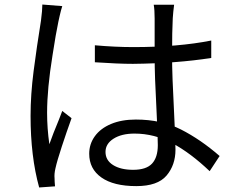

<svg xmlns="http://www.w3.org/2000/svg" viewBox="-20 -791 1040 848"><path d="M569 -583Q767 -583 913 -612V-535Q760 -511 567 -509Q502 -509 399 -516V-591Q490 -583 569 -583ZM743 -710Q740 -658 740 -543Q740 -459 749 -290Q755 -170 755 -130Q755 -62 715.5 -15.5Q676 31 582 31Q482 31 428 -7Q374 -45 374 -112Q374 -155 399 -189.5Q424 -224 470.5 -243.5Q517 -263 580 -263Q693 -263 779.5 -219Q866 -175 950 -102L906 -35Q822 -115 742 -158Q662 -201 574 -201Q517 -201 481.5 -178.5Q446 -156 446 -120Q446 -83 479.5 -62Q513 -41 568 -41Q626 -41 651.5 -68.5Q677 -96 677 -150Q677 -189 671 -309Q663 -455 663 -542V-638V-709Q663 -747 659 -770H749Q745 -740 743 -710ZM238 -696Q227 -645 212 -547Q188 -399 188 -293Q188 -224 198 -154Q214 -200 240 -262L255 -301L296 -269Q274 -208 253 -144Q232 -80 225 -48Q219 -23 221 -3Q221 10 223 32L153 37Q115 -100 115 -279Q115 -373 128.5 -477.5Q142 -582 161 -700Q167 -746 167 -771L255 -764Q249 -745 244 -723Q239 -701 238 -696Z"/></svg>

Font: Merged Yaku Han JP
Style: Regular
Weight: 400
Designer: Ryoko NISHIZUKA 西塚涼子 (kana, bopomofo & ideographs); Paul D. Hunt (Latin, Greek & Cyrillic); Sandoll Communications 산돌커뮤니
Foundry: Adobe
Version: Version 2.004